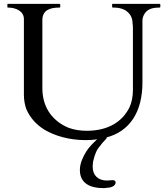

<svg xmlns="http://www.w3.org/2000/svg" viewBox="-20 -708 856 988"><path d="M801 -688H561C558 -689 557 -688 557 -685V-673C557 -670 558 -669 561 -669H571C595 -669 621 -660 632 -650C649 -638 662 -616 662 -590C664 -579 664 -567 664 -556V-246C664 -211 658 -181 646 -155C609 -81 536 -35 426 -35C393 -35 362 -40 334 -50C258 -81 198 -147 198 -254V-604C198 -655 235 -669 286 -669C287 -669 288 -670 289 -670C290 -672 290 -672 290 -673V-685C290 -687 288 -688 286 -688H21C19 -689 18 -688 18 -685V-673C17 -670 18 -669 21 -669C63 -669 103 -650 103 -610V-220C103 -192 108 -167 116 -145C137 -99 167 -67 208 -41C262 -9 336 13 420 13C441 13 461 12 480 9C460 27 437 50 423 73C408 98 391 131 391 167C391 235 444 260 511 260C518 260 525 260 532 258C551 258 575 249 575 231C575 223 569 219 560 219C550 219 539 221 530 221C486 221 457 195 457 151C457 146 457 141 458 134C458 128 459 121 462 112C468 87 478 60 496 42C503 31 516 17 525 8C529 2 531 0 532 0H525C648 -31 713 -132 713 -284V-604C713 -616 718 -627 723 -636C738 -660 761 -669 801 -669C802 -669 803 -670 804 -670C805 -672 805 -672 805 -673V-685C805 -687 803 -688 801 -688Z"/></svg>

Font: fbb
Style: Regular
Weight: 400
Designer: David J. Perry, Michael Sharpe
Version: Version 1.045